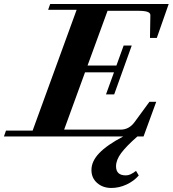

<svg xmlns="http://www.w3.org/2000/svg" viewBox="-71 -683 865 961"><path d="M-51.3 0 -41 -29.3H92.3L312.5 -633.8H169.9L180.2 -663.1H773.4L713.9 -493.2H679.7L681.6 -606.4Q682.1 -618.2 667.7 -623.5Q653.3 -628.9 621.1 -628.9H467.3L367.2 -355H511.7L547.9 -455.1H588.4L500.5 -210.4H459.5L499.5 -320.8H354.5L250 -34.2H532.7Q574.7 -34.2 602.1 -71.3L676.8 -173.3H710.9L647.5 0H616.7Q561 48.8 535.4 83.3Q509.8 117.7 509.8 149.4Q509.8 194.8 558.6 194.8Q570.8 194.8 581.5 189.9Q592.3 185.1 609.9 172.4L623.5 195.3Q599.6 223.1 562.5 240.5Q525.4 257.8 486.3 257.8Q443.8 257.8 415.3 232.9Q386.7 208 386.7 168Q386.7 124 425.8 83.3Q464.8 42.5 545.9 0Z"/></svg>

Font: Elstob ExtraBold
Style: Italic
Weight: 800
Italic angle: -20°
Designer: Peter S. Baker
Version: Version 1.015